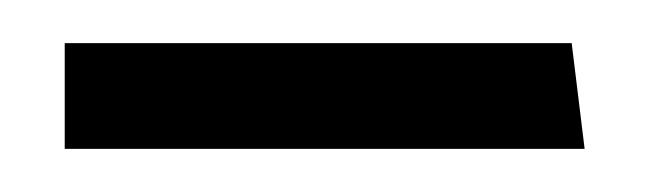

<svg xmlns="http://www.w3.org/2000/svg" viewBox="-20 -709 301 89"><path d="M10 -640H251L245 -689H10Z"/></svg>

Font: Catamaran Light
Style: Regular
Weight: 300
Designer: Pria Ravichandran
Version: Version 2.000